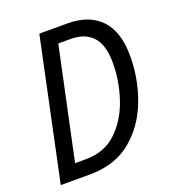

<svg xmlns="http://www.w3.org/2000/svg" viewBox="-131 -815 827 916"><g transform="rotate(-20 283.0 -357.0)"><path d="M21 0H168Q296 0 379 -68Q462 -136 502.5 -243Q543 -350 543 -466Q543 -590 483.5 -652Q424 -714 315 -714H172ZM121 -75 241 -639H305Q375 -639 414.5 -597.5Q454 -556 454 -464Q454 -370 423.5 -280.5Q393 -191 331.5 -133Q270 -75 176 -75Z"/></g></svg>

Font: Noto Sans UI SemiCondensed
Style: Italic
Weight: 400
Width: 4
Italic angle: -12°
Designer: Monotype Design Team
Foundry: Monotype Imaging Inc.
Version: Version 1.901